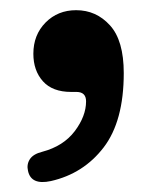

<svg xmlns="http://www.w3.org/2000/svg" viewBox="-20 -177 296 377"><path d="M119.5 3.5Q83 3.5 64.2 -17.5Q45.5 -38.5 45.5 -71.5Q45.5 -108.5 69.5 -132.8Q93.5 -157 129.5 -157Q169 -157 196 -127.2Q223 -97.5 223 -33.5Q223 61 183.5 112.5Q144 164 80 178.5Q41 187 35 158.5Q32 146 38.5 135.8Q45 125.5 63 121Q104.5 110 126.8 80.5Q149 51 149 22Q149 3.5 130 3.5Z"/></svg>

Font: Fraunces 72pt S100 SemiBold
Style: Regular
Weight: 600
Version: Version 1.000; ttfautohint (v1.8.3)